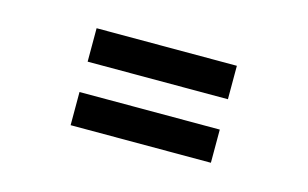

<svg xmlns="http://www.w3.org/2000/svg" viewBox="-40 -406 569 355"><g transform="rotate(15 244.0 -229.0)"><path d="M109.9 -258.3V-322.3H378.4V-258.3ZM109.9 -136.7V-200.2H378.4V-136.7Z"/></g></svg>

Font: Pontano Sans Medium
Style: Regular
Weight: 500
Designer: Vernon Adams
Foundry: Vernon Adams
Version: Version 2.001